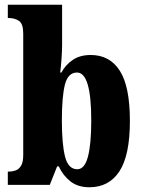

<svg xmlns="http://www.w3.org/2000/svg" viewBox="-20 -780 603 810"><path d="M357 10Q309 10 277.5 -14.5Q246 -39 228 -78H221L190 0H13V-56H18Q32 -56 46 -61Q60 -66 69 -81Q78 -96 78 -126V-638Q78 -680 60 -692Q42 -704 16 -704H13V-760H242V-593Q242 -565 239.5 -531Q237 -497 234 -474H239Q256 -506 286.5 -527Q317 -548 363 -548Q443 -548 485.5 -481.5Q528 -415 528 -270Q528 -125 484 -57.5Q440 10 357 10ZM306 -66Q337 -66 351 -119Q365 -172 365 -272Q365 -474 305 -474Q267 -474 254 -423.5Q241 -373 241 -271Q241 -172 254.5 -119Q268 -66 306 -66Z"/></svg>

Font: Noto Serif Bengali ExtraCondensed Black
Style: Regular
Weight: 900
Width: 2
Designer: Juan Bruce, Universal Thirst, Indian Type Foundry and the Monotype Design Team.
Foundry: Monotype Imaging Inc.
Version: Version 2.003; ttfautohint (v1.8.4.7-5d5b)